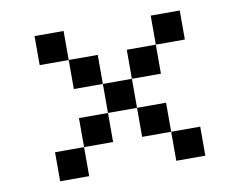

<svg xmlns="http://www.w3.org/2000/svg" viewBox="-71 -719 1017 814"><g transform="rotate(-10 437.5 -312.5)"><path d="M625 0V-125H500V-250H375V-375H250V-500H125V-625H250V-500H375V-375H500V-250H625V-125H750V0ZM500 -375V-500H625V-625H750V-500H625V-375ZM250 -125V-250H375V-125ZM125 0V-125H250V0Z"/></g></svg>

Font: Silkscreen
Style: Regular
Weight: 400
Designer: Jason Kottke
Foundry: Jason Kottke
Version: Version 1.001; ttfautohint (v1.8.4.7-5d5b)